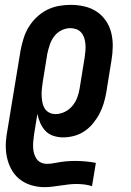

<svg xmlns="http://www.w3.org/2000/svg" viewBox="-20 -558 540 791"><path d="M163 213Q137 213 112 206Q87 199 66.5 184.5Q46 170 32.5 149Q19 128 12 103.5Q5 79 4 53Q3 27 7 0L65 -352Q70 -377 77.5 -401Q85 -425 98.5 -447Q112 -469 131.5 -487.5Q151 -506 174 -517.5Q197 -529 222 -533.5Q247 -538 271 -538Q300 -538 328 -531.5Q356 -525 378.5 -510Q401 -495 416.5 -472Q432 -449 438.5 -422Q445 -395 444.5 -366Q444 -337 439 -308L418 -178Q414 -155 407.5 -133Q401 -111 390 -90Q379 -69 363.5 -50Q348 -31 328 -17.5Q308 -4 285 2Q262 8 240 8Q219 8 199.5 1.5Q180 -5 167 -19Q154 -33 146 -51Q138 -69 134 -89L120 -2Q118 11 117 24.5Q116 38 116.5 50.5Q117 63 120.5 75Q124 87 131 97Q138 107 149.5 112Q161 117 174 117Q183 117 191.5 116Q200 115 208 113H209Q209 113 209 113Q209 113 209 113Q229 109 249 107Q269 105 289 105Q311 105 332.5 107Q354 109 375 113L359 209Q344 204 327.5 202Q311 200 294 200Q278 200 261.5 202Q245 204 228.5 206.5Q212 209 195.5 211Q179 213 163 213ZM208 -88Q228 -88 246.5 -97Q265 -106 278 -121.5Q291 -137 298 -155.5Q305 -174 308 -193L329 -323Q331 -337 332 -350Q333 -363 332 -376Q331 -389 327 -401.5Q323 -414 315 -423.5Q307 -433 295 -437.5Q283 -442 269 -442Q251 -442 233 -433Q215 -424 203 -408Q191 -392 185 -373.5Q179 -355 175 -337L156 -220Q154 -206 152.5 -192Q151 -178 151.5 -164Q152 -150 154.5 -136.5Q157 -123 163.5 -112Q170 -101 182 -94.5Q194 -88 208 -88Z"/></svg>

Font: Iosevka Slab Oblique
Style: Bold
Weight: 700
Italic angle: -9°
Monospace: yes
Designer: Belleve Invis
Foundry: Belleve Invis
Version: Version 11.1.1; ttfautohint (v1.8.3)